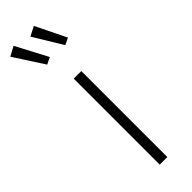

<svg xmlns="http://www.w3.org/2000/svg" viewBox="-288 -814 824 824"><g transform="rotate(-45 123.5 -402.0)"><path d="M155 0H109V-522H155ZM102 -660 71 -645 -17 -781 26 -804ZM216 -664 185 -649 105 -781 148 -803Z"/></g></svg>

Font: FiraGO ExtraLight
Style: Regular
Weight: 200
Designer: bBox Type
Foundry: bBox Type GmbH
Version: Version 1.001